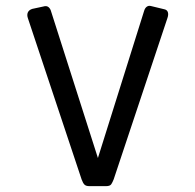

<svg xmlns="http://www.w3.org/2000/svg" viewBox="-20 -637 674 662"><path d="M288.1 4.8Q276.5 4.8 271.3 -0.4Q266.1 -5.6 261.5 -18L76.2 -574.1Q72.2 -585.6 76 -594.2Q79.9 -602.8 91.4 -606.4L128.7 -614.4Q140.5 -618.1 147.2 -612.5Q153.8 -606.9 156 -598.1L317.6 -92.2L476.8 -599.1Q479.8 -609.5 486.2 -613.9Q492.5 -618.3 500.1 -616.3L547.1 -604.9Q556.2 -602.9 558.8 -594.8Q561.4 -586.6 557.4 -575.1L372.1 -19Q368.1 -8.6 363.7 -1.9Q359.4 4.8 345.9 4.8Z"/></svg>

Font: Rubik Light
Style: Regular
Weight: 300
Designer: Hubert and Fischer
Foundry: Hubert and Fischer
Version: Version 2.300;gftools[0.9.30]